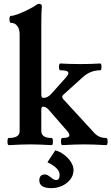

<svg xmlns="http://www.w3.org/2000/svg" viewBox="-20 -746 576 992"><path d="M18.6 -14.6Q18.6 -33.2 25.4 -33.2Q81.5 -33.2 81.5 -67.9V-566.9Q81.5 -595.7 69.3 -611.8Q57.1 -627.9 36.6 -627.9Q28.8 -627.9 28.8 -646Q28.8 -664.1 36.6 -664.1Q61 -664.1 126.5 -696.8Q158.7 -712.9 168.5 -721.2Q173.8 -726.1 182.6 -726.1Q195.8 -726.1 196.3 -712.9Q193.4 -685.1 193.4 -627.9V-257.8Q193.4 -240.2 203.6 -240.2Q225.6 -240.2 242.7 -258.8L317.4 -341.8Q333.5 -360.4 333.5 -368.2Q333.5 -376 323.5 -379.4Q313.5 -382.8 292.5 -382.8Q284.7 -382.8 284.7 -400.4Q284.7 -418 292.5 -418Q339.4 -415 395 -415Q450.7 -415 497.6 -418Q504.4 -418 504.4 -400.4Q504.4 -382.8 497.6 -382.8Q447.3 -382.8 408.7 -348.1L306.6 -255.9Q302.2 -251.5 301.3 -247.1Q301.3 -239.3 306.6 -233.9L467.3 -59.1Q490.7 -33.2 528.3 -33.2Q536.1 -33.2 536.1 -14.6Q536.1 3.9 528.3 3.9Q493.2 2 468 1Q442.9 0 415.5 0Q388.2 0 362.8 1Q337.4 2 302.2 3.9Q298.8 3.9 296.9 -1Q294.9 -5.9 294.9 -14.6Q294.9 -33.2 302.2 -33.2Q338.4 -33.2 338.4 -46.9Q338.4 -56.6 325.7 -70.8L230.5 -180.2Q217.3 -194.8 201.7 -194.8Q193.4 -194.8 193.4 -178.2V-69.8Q193.4 -51.3 206.5 -42.2Q219.7 -33.2 246.6 -33.2Q253.4 -33.2 253.4 -14.6Q253.4 3.9 246.6 3.9Q210.4 2 185.3 1Q160.2 0 136.2 0Q112.3 0 87.2 1Q62 2 25.4 3.9Q18.6 3.9 18.6 -14.6ZM183.1 186Q183.1 155.3 212.9 155.3Q224.6 155.3 244.6 171.9Q252.9 178.7 258.5 181.4Q264.2 184.1 271 184.1Q278.8 184.1 283.4 177.5Q288.1 170.9 288.1 158.2Q288.1 139.6 272.5 123.8Q256.8 107.9 225.1 92.3L265.6 30.8Q287.1 36.1 309.1 52Q331.1 67.9 345.5 89.6Q359.9 111.3 359.9 132.8Q359.9 159.2 343.5 180.7Q327.1 202.1 300.8 214.1Q274.4 226.1 246.1 226.1Q183.1 226.1 183.1 186Z"/></svg>

Font: JuniusX
Style: Bold
Weight: 700
Designer: Peter S. Baker
Foundry: Briery Creek Software
Version: Version 1.004